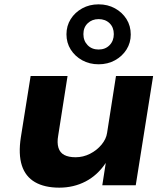

<svg xmlns="http://www.w3.org/2000/svg" viewBox="-20 -853 769 884"><path d="M253 11Q185 11 141 -14.5Q97 -40 80.5 -91.5Q64 -143 76 -221L121 -503H291L248 -229Q242 -196 249 -173Q256 -150 276 -139.5Q296 -129 328 -129Q363 -129 394.5 -145Q426 -161 447.5 -187Q469 -213 473 -241L514 -503H685L605 0H451L467 -103Q429 -46 374 -17.5Q319 11 253 11ZM434 -557Q392 -557 358.5 -575.5Q325 -594 305.5 -625Q286 -656 286 -695Q286 -734 305.5 -765Q325 -796 358.5 -814.5Q392 -833 434 -833Q476 -833 509.5 -814.5Q543 -796 562.5 -765Q582 -734 582 -694Q582 -656 562.5 -625Q543 -594 509.5 -575.5Q476 -557 434 -557ZM434 -625Q465 -625 484.5 -645Q504 -665 504 -696Q504 -727 484.5 -746Q465 -765 434 -765Q404 -765 384 -746Q364 -727 364 -696Q364 -665 383.5 -645Q403 -625 434 -625Z"/></svg>

Font: Nunito Sans 7pt SemiExpanded ExtraBold
Style: Italic
Weight: 800
Width: 6
Italic angle: -9°
Designer: Vernon Adams
Foundry: Vernon Adams
Version: Version 3.101;gftools[0.9.27]